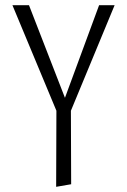

<svg xmlns="http://www.w3.org/2000/svg" viewBox="-20 -433 492 742"><path d="M254 -5 255 279 197 289 198 -5 28 -413H92L231 -55L363 -413H423Z"/></svg>

Font: Isabella Sans
Style: Regular
Weight: 400
Designer: Original fonts by Christian Thalmann (Catharsis Fonts), Modifications by Cristiano Sobral
Version: Version 0.002;July 12, 2020;FontCreator 13.0.0.2655 64-bit; 